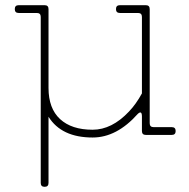

<svg xmlns="http://www.w3.org/2000/svg" viewBox="-20 -520 728 740"><path d="M52 -500H152Q167 -500 167 -485V-181Q167 -102 211.5 -61Q256 -20 337 -20Q411 -20 477 -90Q504 -118 527 -160V-455Q527 -470 512 -470H442Q427 -470 427 -485Q427 -500 442 -500H542Q557 -500 557 -485V-45Q557 -30 572 -30H642Q657 -30 657 -15Q657 0 642 0H542Q527 0 527 -15V-71Q527 -96 511 -81Q430 10 337 10Q217 10 167 -70V185Q167 200 152 200Q137 200 137 185V-455Q137 -470 122 -470H52Q37 -470 37 -485Q37 -500 52 -500Z"/></svg>

Font: ClassicType
Style: Regular
Weight: 400
Version: Version 1.004